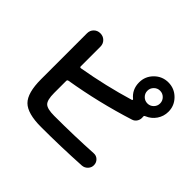

<svg xmlns="http://www.w3.org/2000/svg" viewBox="-192 -1093 1384 1384"><g transform="rotate(45 500.0 -401.5)"><path d="M754.4 -644Q773.4 -625 800.3 -625Q827.1 -625 846.2 -644Q865.2 -663.1 865.2 -689.9Q865.2 -716.8 846.2 -735.8Q827.1 -754.9 800.3 -754.9Q773.4 -754.9 754.4 -735.8Q735.4 -716.8 735.4 -689.9Q735.4 -663.1 754.4 -644ZM950.2 -690.4Q950.2 -643.6 924.3 -605.5Q898.4 -567.4 855.5 -549.8Q844.7 -545.9 845.7 -536.1Q849.6 -511.7 837.9 -491.2Q826.2 -470.7 803.7 -463.9Q547.9 -382.8 283.2 -338.9Q271.5 -336.9 271.5 -326.2V-203.1Q271.5 -131.8 294.4 -109.4Q317.4 -86.9 387.7 -86.9Q595.7 -86.9 779.3 -97.7Q805.7 -99.6 823.7 -82.5Q841.8 -65.4 842.8 -40Q843.8 -14.6 826.2 4.4Q808.6 23.4 783.2 25.4Q578.1 37.1 377.9 37.1Q240.2 37.1 187.5 -15.1Q134.8 -67.4 134.8 -207V-674.8Q134.8 -704.1 154.3 -723.6Q173.8 -743.2 203.1 -743.2Q232.4 -743.2 252 -723.6Q271.5 -704.1 271.5 -674.8V-474.6Q271.5 -463.9 283.2 -465.8Q499 -502.9 704.1 -564.5Q707 -565.4 707 -568.8Q707 -572.3 705.1 -574.2Q650.4 -618.2 650.4 -690.4Q650.4 -752 694.3 -795.9Q738.3 -839.8 800.3 -839.8Q862.3 -839.8 906.2 -795.9Q950.2 -752 950.2 -690.4Z"/></g></svg>

Font: Rounded-X Mgen+ 1m bold
Style: Bold
Weight: 700
Designer: [Source Han Sans]
Ryoko NISHIZUKA  (kana & ideographs); Paul D. Hunt (Latin, Greek & Cyrillic); Wenlong ZHANG  (bopomofo
Version: Version 1.059.20150602